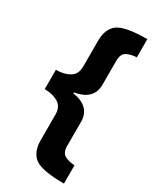

<svg xmlns="http://www.w3.org/2000/svg" viewBox="-219 -780 828 1004"><g transform="rotate(30 194.5 -278.0)"><path d="M355 47.9C334 47.4 314.5 42.5 297.4 34.2C279.8 25.4 271 6.8 271 -21V-167C271 -228 232.4 -264.6 162.1 -274.9V-280.8C231 -292 271 -327.1 271 -389.2V-535.2C271 -563 279.3 -581.5 296.4 -590.3C313.5 -598.6 333 -603.5 355 -604V-713.9C266.6 -713.9 208 -703.1 179.2 -682.1C150.4 -660.6 136.2 -626 136.2 -578.1V-422.9C136.2 -391.6 125.5 -369.1 103.5 -356C81.5 -342.8 54.2 -335.9 21 -335.9V-219.2C53.7 -219.2 81.1 -212.4 103 -199.2C125 -186 136.2 -163.6 136.2 -131.8V22C136.2 70.3 150.4 105 179.2 126.5C208 147.5 266.6 158.2 355 158.2Z"/></g></svg>

Font: Avrile Sans
Style: Bold
Weight: 700
Designer: Monotype Design Team, Google (font), Stefan Peev (BGR Cyrillic), Cristiano Sobral (main changes)
Foundry: The Avrile Sans Project Authors
Version: Version 3.110